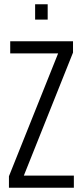

<svg xmlns="http://www.w3.org/2000/svg" viewBox="-20 -882 389 902"><path d="M22 0V-54L253 -631H28V-688H323V-635L92 -57H327V0ZM145 -790V-862H204V-790Z"/></svg>

Font: Saira ExtraCondensed
Style: Regular
Weight: 400
Width: 2
Designer: Hector Gatti with collaboration of the Omnibus-Type team
Foundry: Omnibus-Type
Version: Version 1.101